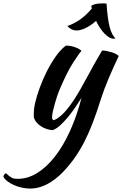

<svg xmlns="http://www.w3.org/2000/svg" viewBox="-114 -740 713 1121"><path d="M473 -155Q450 -82 427 -22Q404 38 378 88.5Q352 139 322 181.5Q292 224 256 262Q210 310 161 335.5Q112 361 63 361Q38 361 13.5 355.5Q-11 350 -32.5 340.5Q-54 331 -70.5 318.5Q-87 306 -94 292Q-94 280 -80 271Q-68 282 -60 288Q-52 294 -44.5 298Q-37 302 -28.5 303Q-20 304 -9 304Q48 304 102.5 270.5Q157 237 205.5 175.5Q254 114 294 26.5Q334 -61 362 -169Q349 -149 330 -120Q311 -91 288 -62.5Q265 -34 240.5 -11Q216 12 193 20Q177 19 159.5 13.5Q142 8 126.5 -2Q111 -12 99 -26Q87 -40 83 -58Q83 -87 85 -104.5Q87 -122 92 -143Q101 -181 118.5 -229Q136 -277 159.5 -323.5Q183 -370 211.5 -410.5Q240 -451 271 -474Q279 -474 291 -472.5Q303 -471 316 -467Q329 -463 341 -457.5Q353 -452 362 -443Q351 -433 314 -376Q277 -319 232 -212Q227 -201 220 -180Q213 -159 206.5 -136Q200 -113 195 -91Q190 -69 190 -56Q190 -48 192.5 -44Q195 -40 197 -38Q215 -41 245 -67.5Q275 -94 313 -150Q337 -186 357 -221.5Q377 -257 396.5 -293Q416 -329 437 -367Q458 -405 482 -445Q495 -445 510 -442Q525 -439 539 -434.5Q553 -430 563.5 -424.5Q574 -419 579 -413Q548 -347 521 -284Q494 -221 473 -155ZM508 -719Q511 -674 515.5 -640.5Q520 -607 526 -583Q532 -559 540.5 -543Q549 -527 560 -515Q558 -514 551 -514Q525 -514 496.5 -543.5Q468 -573 447 -618Q419 -593 388 -577.5Q357 -562 333 -562Q303 -562 279 -588Q320 -602 355 -627Q390 -652 422 -690L419 -706Q439 -720 480 -720Q492 -720 497.5 -720Q503 -720 508 -719Z"/></svg>

Font: Kaushan Script
Style: Regular
Weight: 400
Designer: Pablo Impallari
Foundry: Pablo Impallari
Version: Version 1.002